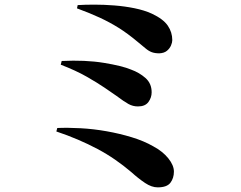

<svg xmlns="http://www.w3.org/2000/svg" viewBox="-20 -764 1040 828"><path d="M660 44Q634 44 605.5 25Q577 6 546 -22Q513 -50 477 -75Q441 -100 400.5 -121.5Q360 -143 315.5 -162Q271 -181 223 -197L227 -212Q272 -214 327.5 -211Q383 -208 439.5 -198Q496 -188 548.5 -172Q601 -156 641 -133Q682 -111 706 -81Q730 -51 730 -24Q730 4 715 24Q700 44 660 44ZM575 -305Q553 -305 534 -315.5Q515 -326 483 -350Q463 -364 431.5 -385.5Q400 -407 353.5 -433.5Q307 -460 242 -485L246 -501Q348 -506 427.5 -493Q507 -480 545 -464Q581 -451 607.5 -427.5Q634 -404 634 -366Q634 -343 620 -324Q606 -305 575 -305ZM667 -534Q648 -534 634.5 -539Q621 -544 607.5 -555.5Q594 -567 573 -584Q530 -620 491.5 -644Q453 -668 411 -687.5Q369 -707 312 -728L315 -742Q346 -744 387.5 -744Q429 -744 473.5 -740.5Q518 -737 560 -728.5Q602 -720 635 -705Q684 -682 703.5 -653.5Q723 -625 723 -591Q723 -581 717.5 -568Q712 -555 700 -545Q688 -535 667 -534Z"/></svg>

Font: Noto Serif HK ExtraLight ExtraBold
Style: Regular
Weight: 800
Version: Version 2.003-H1;hotconv 1.1.1;makeotfexe 2.6.0